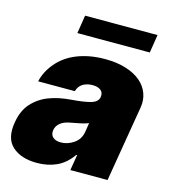

<svg xmlns="http://www.w3.org/2000/svg" viewBox="-110 -815 810 913"><g transform="rotate(15 295.5 -359.0)"><path d="M4.3 -150.6Q14.2 -210.6 46.9 -246.8Q80.3 -283.7 127.8 -301.7Q175.4 -319.6 233 -323.9Q268.5 -326.7 292.8 -330.4Q317.1 -334.2 333.1 -339.1Q363.6 -348.7 367.9 -372.2V-373.6Q371.1 -394.9 356.7 -406.2Q342.3 -417.6 316.8 -417.6Q289.1 -417.6 269 -405.5Q248.9 -393.5 241.5 -367.9H61.1Q72.1 -417.3 108 -459.9Q125.7 -481.2 149.1 -498.2Q172.6 -515.3 201.9 -527.3Q231.2 -539.4 266.3 -546Q301.5 -552.6 342.3 -552.6Q400.6 -552.6 444.8 -538.7Q489 -524.9 517.6 -500.7Q546.2 -476.6 558.2 -443.9Q570.3 -411.2 563.9 -373.6L501.4 0H318.2L331 -76.7H326.7Q294.7 -30.9 251.4 -11.2Q208.1 8.5 154.8 8.5Q77.1 8.5 33.7 -30.5Q-9.6 -69.6 4.3 -150.6ZM196 -727.3H552.6L538.4 -637.8H181.8ZM240.1 -115.1Q273.1 -115.1 303.3 -135.7Q333.1 -155.9 339.5 -193.2L346.6 -238.6Q330.6 -232.2 309.8 -227.6Q289.1 -223 265.6 -218.8Q230.1 -213.4 211.6 -198.3Q193.2 -183.2 190.3 -161.9Q187.1 -139.6 200.8 -127.3Q214.5 -115.1 240.1 -115.1Z"/></g></svg>

Font: Inter P Black
Style: Italic
Weight: 900
Italic angle: -9.40001°
Designer: Rasmus Andersson
Foundry: rsms
Version: Version 3.018;git-588b23468